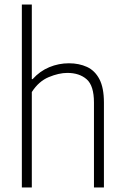

<svg xmlns="http://www.w3.org/2000/svg" viewBox="-20 -828 550 848"><path d="M76.5 0V-808H120.5V-478.5H124Q156 -514 197.5 -531.2Q239 -548.5 284.5 -548.5Q329 -548.5 364 -532.5Q399 -516.5 419 -478.5Q439 -440.5 439 -375V0H395V-375Q395 -449.5 362.8 -477.8Q330.5 -506 277.5 -506Q240 -506 195.5 -487.5Q151 -469 120.5 -421.5V0Z"/></svg>

Font: Encode Sans SemiCondensed SemiCondensed ExtraLight
Style: Regular
Weight: 200
Width: 4
Designer: Multiple Designers
Foundry: Impallari Type
Version: Version 3.000; ttfautohint (v1.8.3) -l 8 -r 50 -G 200 -x 14 